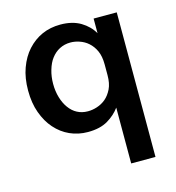

<svg xmlns="http://www.w3.org/2000/svg" viewBox="-103 -576 795 865"><g transform="rotate(-15 294.0 -143.5)"><path d="M252 13.2Q207 13.2 168 -4.4Q129.9 -21.5 100.6 -54.7Q72.8 -85.9 55.7 -132.8Q39.1 -178.2 39.1 -236.8Q39.1 -295.4 55.7 -340.8Q72.8 -387.7 101.6 -419.4Q131.8 -452.6 170.4 -469.7Q209 -486.8 255.9 -486.8Q311.5 -486.8 350.1 -463.9Q388.2 -440.9 408.2 -405.8V-474.1H516.1V200.2H402.8V-60.1Q380.9 -29.8 345.7 -8.8Q309.1 13.2 252 13.2ZM402.8 -261.2Q402.8 -299.8 391.1 -325.2Q379.9 -350.1 360.4 -367.2Q343.3 -382.3 319.8 -390.1Q299.3 -397 278.8 -397Q251 -397 227.5 -384.8Q205.6 -373.5 189 -351.6Q173.8 -332 164.6 -300.3Q155.8 -271 155.8 -236.8Q155.8 -202.1 164.6 -172.9Q173.3 -143.6 188.5 -122.6Q204.6 -100.1 226.1 -88.9Q248 -77.1 275.9 -77.1Q297.4 -77.1 318.4 -84Q341.3 -91.3 359.4 -106.4Q377.9 -122.1 390.6 -147.9Q402.8 -172.9 402.8 -211.9Z"/></g></svg>

Font: Post Grotesk Medium
Style: Medium
Weight: 500
Version: Version 1.0